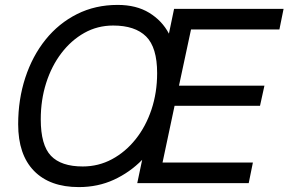

<svg xmlns="http://www.w3.org/2000/svg" viewBox="-20 -746 1175 782"><path d="M301 16Q183 16 118.5 -50Q54 -116 54 -240Q54 -341 83 -429.5Q112 -518 165.5 -584.5Q219 -651 293.5 -688.5Q368 -726 459 -726Q535 -726 587.5 -694Q640 -662 668 -609L689 -710H1135L1118 -626H758L709 -397H1057L1039 -315H691L642 -84H1010L993 0H539L559 -95Q509 -44 444 -14Q379 16 301 16ZM317 -68Q381 -68 436 -97.5Q491 -127 532.5 -179Q574 -231 597 -300Q620 -369 620 -448Q620 -553 575 -597.5Q530 -642 441 -642Q377 -642 323.5 -612Q270 -582 230 -529.5Q190 -477 168 -408Q146 -339 146 -260Q146 -155 187.5 -111.5Q229 -68 317 -68Z"/></svg>

Font: Geist Regular
Style: Italic
Weight: 400
Italic angle: -12°
Designer: Basement.studio, Andrés Briganti, Mateo Zaragoza
Foundry: Basement.studio, Vercel, Andrés Briganti, Guido Ferreyra, Mateo Zaragoza
Version: Version 1.500; ttfautohint (v1.8.4.7-5d5b)